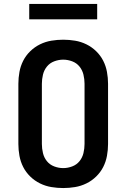

<svg xmlns="http://www.w3.org/2000/svg" viewBox="-20 -944 640 972"><path d="M300 8Q270 8 240 3Q210 -2 182.5 -15.5Q155 -29 133 -50.5Q111 -72 97.5 -98.5Q84 -125 78.5 -155Q73 -185 73 -215V-520Q73 -550 78.5 -580Q84 -610 97.5 -636.5Q111 -663 133 -684.5Q155 -706 182.5 -719.5Q210 -733 240 -738Q270 -743 300 -743Q330 -743 360 -738Q390 -733 417.5 -719.5Q445 -706 467 -684.5Q489 -663 502.5 -636.5Q516 -610 521.5 -580Q527 -550 527 -520V-215Q527 -185 521.5 -155Q516 -125 502.5 -98.5Q489 -72 467 -50.5Q445 -29 417.5 -15.5Q390 -2 360 3Q330 8 300 8ZM300 -93Q323 -93 345.5 -101.5Q368 -110 382.5 -128Q397 -146 402.5 -169Q408 -192 408 -215V-520Q408 -543 402.5 -566Q397 -589 382.5 -607Q368 -625 345.5 -633.5Q323 -642 300 -642Q277 -642 254.5 -633.5Q232 -625 217.5 -607Q203 -589 197.5 -566Q192 -543 192 -520V-215Q192 -192 197.5 -169Q203 -146 217.5 -128Q232 -110 254.5 -101.5Q277 -93 300 -93ZM128 -846V-924H472V-846Z"/></svg>

Font: Iosevka Book
Style: Bold
Weight: 700
Designer: Belleve Invis
Foundry: Belleve Invis
Version: Version 28.0.7; ttfautohint (v1.8.3)